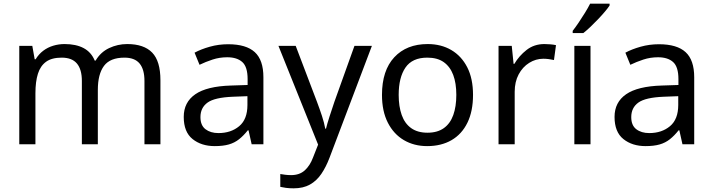

<svg xmlns="http://www.w3.org/2000/svg" viewBox="-20 -786 3883 1046"><path d="M673 -546Q764 -546 809 -499.5Q854 -453 854 -349V0H767V-345Q767 -408 740.5 -440Q714 -472 658 -472Q580 -472 546.5 -427Q513 -382 513 -296V0H426V-345Q426 -408 399 -440Q372 -472 316 -472Q262 -472 231 -449.5Q200 -427 186.5 -384Q173 -341 173 -278V0H85V-536H156L169 -463H174Q191 -491 215.5 -509.5Q240 -528 270 -537Q300 -546 332 -546Q394 -546 435.5 -524Q477 -502 496 -456H501Q528 -502 574.5 -524Q621 -546 673 -546Z M1223 -545Q1321 -545 1368 -502Q1415 -459 1415 -365V0H1351L1334 -76H1330Q1307 -47 1282.5 -27.5Q1258 -8 1226.5 1Q1195 10 1150 10Q1077 10 1029 -28.5Q981 -67 981 -149Q981 -229 1044 -272.5Q1107 -316 1238 -320L1329 -323V-355Q1329 -422 1300 -448Q1271 -474 1218 -474Q1176 -474 1138 -461.5Q1100 -449 1067 -433L1040 -499Q1075 -518 1123 -531.5Q1171 -545 1223 -545ZM1249 -259Q1149 -255 1110.5 -227Q1072 -199 1072 -148Q1072 -103 1099.5 -82Q1127 -61 1170 -61Q1238 -61 1283 -98.5Q1328 -136 1328 -214V-262Z M1497 -536H1591L1707 -231Q1722 -191 1734 -154.5Q1746 -118 1752 -85H1756Q1762 -110 1775 -150.5Q1788 -191 1802 -232L1911 -536H2006L1775 74Q1756 124 1730.5 161.5Q1705 199 1668.5 219.5Q1632 240 1580 240Q1556 240 1538 237.5Q1520 235 1507 232V162Q1518 164 1533.5 166Q1549 168 1566 168Q1612 168 1640.5 142Q1669 116 1685 73L1713 2Z M2557 -269Q2557 -180 2526.5 -117.5Q2496 -55 2440 -22.5Q2384 10 2307 10Q2236 10 2180.5 -22.5Q2125 -55 2093 -117.5Q2061 -180 2061 -269Q2061 -402 2128 -474Q2195 -546 2310 -546Q2383 -546 2438.5 -513.5Q2494 -481 2525.5 -419.5Q2557 -358 2557 -269ZM2152 -269Q2152 -206 2168.5 -159.5Q2185 -113 2220 -88Q2255 -63 2309 -63Q2363 -63 2398 -88Q2433 -113 2449.5 -159.5Q2466 -206 2466 -269Q2466 -333 2449 -378Q2432 -423 2397.5 -447.5Q2363 -472 2308 -472Q2226 -472 2189 -418Q2152 -364 2152 -269Z M2946 -546Q2961 -546 2978.5 -544.5Q2996 -543 3009 -540L2998 -459Q2985 -462 2969.5 -464Q2954 -466 2940 -466Q2899 -466 2863 -443.5Q2827 -421 2805.5 -380.5Q2784 -340 2784 -286V0H2696V-536H2768L2778 -438H2782Q2808 -482 2849 -514Q2890 -546 2946 -546Z M3197 0H3109V-536H3197ZM3301 -756Q3292 -742 3275 -722Q3258 -702 3237.5 -680.5Q3217 -659 3196.5 -639.5Q3176 -620 3158 -606H3100V-618Q3115 -637 3132.5 -663Q3150 -689 3167 -716.5Q3184 -744 3195 -766H3301Z M3570 -545Q3668 -545 3715 -502Q3762 -459 3762 -365V0H3698L3681 -76H3677Q3654 -47 3629.5 -27.5Q3605 -8 3573.5 1Q3542 10 3497 10Q3424 10 3376 -28.5Q3328 -67 3328 -149Q3328 -229 3391 -272.5Q3454 -316 3585 -320L3676 -323V-355Q3676 -422 3647 -448Q3618 -474 3565 -474Q3523 -474 3485 -461.5Q3447 -449 3414 -433L3387 -499Q3422 -518 3470 -531.5Q3518 -545 3570 -545ZM3596 -259Q3496 -255 3457.5 -227Q3419 -199 3419 -148Q3419 -103 3446.5 -82Q3474 -61 3517 -61Q3585 -61 3630 -98.5Q3675 -136 3675 -214V-262Z"/></svg>

Font: Noto Sans Canadian Aboriginal
Style: Regular
Weight: 400
Designer: Monotype Design Team, Typotheque's Kevin King
Foundry: Monotype Imaging Inc.
Version: Version 2.002